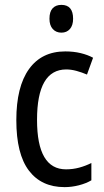

<svg xmlns="http://www.w3.org/2000/svg" viewBox="-20 -758 427 788"><path d="M245 10Q150 10 98.5 -58Q47 -126 47 -265Q47 -402 99 -474.5Q151 -547 248 -547Q282 -547 311 -540Q340 -533 362 -521L337 -452Q316 -461 294 -467Q272 -473 252 -473Q132 -473 132 -266Q132 -63 251 -63Q279 -63 305 -70Q331 -77 355 -89V-18Q333 -5 303.5 2.5Q274 10 245 10ZM232 -738Q280 -738 280 -681Q280 -654 267 -639Q254 -624 232 -624Q210 -624 196.5 -639Q183 -654 183 -681Q183 -710 196 -724Q209 -738 232 -738Z"/></svg>

Font: Noto Sans Hebrew Condensed
Style: Regular
Weight: 400
Width: 3
Designer: Monotype Design Team
Foundry: Monotype Imaging Inc.
Version: Version 2.004; ttfautohint (v1.8.4.7-5d5b)